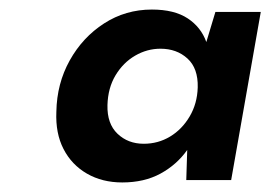

<svg xmlns="http://www.w3.org/2000/svg" viewBox="-20 -731 566 402"><path d="M236 -349Q194 -349 162 -367.5Q130 -386 113 -419Q96 -452 98 -497Q99 -556 126 -604.5Q153 -653 198 -682Q243 -711 298 -711Q345 -711 373 -692.5Q401 -674 412 -643L431 -706H526L464 -354H370L372 -417Q350 -386 316 -367.5Q282 -349 236 -349ZM281 -430Q311 -430 336 -445Q361 -460 377 -487Q393 -514 394 -548Q395 -588 372.5 -608.5Q350 -629 316 -629Q288 -629 263 -614.5Q238 -600 222 -573.5Q206 -547 205 -511Q204 -472 226 -451Q248 -430 281 -430Z"/></svg>

Font: DM Sans 17pt
Style: Bold Italic
Weight: 700
Italic angle: -10°
Version: Version 4.004;gftools[0.9.30]